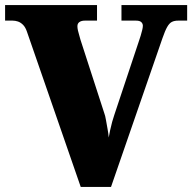

<svg xmlns="http://www.w3.org/2000/svg" viewBox="-20 -734 755 754"><path d="M86 -609Q80 -627 70.5 -636.5Q61 -646 50.5 -649.5Q40 -653 30 -653H0V-714H361V-653H313Q300 -653 292 -647.5Q284 -642 284 -631Q284 -624 286 -614.5Q288 -605 291 -596Q294 -587 296 -578L390 -288Q393 -281 396 -263.5Q399 -246 402.5 -227Q406 -208 407 -194Q409 -206 412.5 -222.5Q416 -239 420.5 -255.5Q425 -272 429 -283L524 -568Q529 -582 532.5 -594Q536 -606 538.5 -616Q541 -626 541 -633Q541 -641 535 -647Q529 -653 514 -653H457V-714H715V-653H680Q665 -653 655 -648Q645 -643 636.5 -628Q628 -613 618 -584L416 0H297Z"/></svg>

Font: Noto Serif Armenian Black
Style: Regular
Weight: 900
Version: Version 2.007